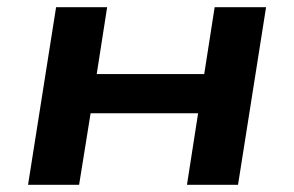

<svg xmlns="http://www.w3.org/2000/svg" viewBox="-20 -514 817 534"><path d="M58 0 136 -494H278L249 -308H548L577 -494H720L642 0H500L531 -199H232L200 0Z"/></svg>

Font: Nunito Sans 10pt Expanded
Style: Bold Italic
Weight: 700
Width: 7
Italic angle: -9°
Designer: Vernon Adams
Foundry: Vernon Adams
Version: Version 3.101;gftools[0.9.27]